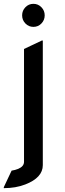

<svg xmlns="http://www.w3.org/2000/svg" viewBox="-27 -767 340 997"><path d="M97.7 -512.7 190.4 -556.6H195.3V90.3Q195.3 155.8 104 190.9Q54.7 210 -7.3 210V205.1L33.2 119.1Q51.8 116.2 67.4 109.9Q97.7 97.2 97.7 73.2ZM105 -645Q87.9 -662.6 87.9 -687.3Q87.9 -711.9 105 -729.5Q122.1 -747.1 146.5 -747.1Q170.9 -747.1 188 -729.5Q205.1 -711.9 205.1 -687.3Q205.1 -662.6 188 -645Q170.9 -627.4 146.5 -627.4Q122.1 -627.4 105 -645Z"/></svg>

Font: Nova Flat
Style: Book
Weight: 400
Version: Version 2.000